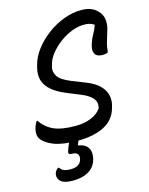

<svg xmlns="http://www.w3.org/2000/svg" viewBox="-138 -806 875 1126"><g transform="rotate(-15 300.0 -243.0)"><path d="M312 128Q304 181 264.5 207.5Q225 234 163 234Q111 234 91 216.5Q71 199 74 175Q75 155 96 139H102Q111 153 125.5 159.5Q140 166 167 166Q229 166 236 116Q238 100 229 90Q220 80 194 80Q174 80 178 64Q181 53 186 39.5Q191 26 198 13Q136 8 99 -8.5Q62 -25 43 -45Q17 -71 28 -116Q34 -141 47 -159H52Q81 -115 128.5 -93.5Q176 -72 261 -72Q314 -72 356 -89.5Q398 -107 418 -138L419 -145Q425 -175 405.5 -197.5Q386 -220 344 -238L263 -271Q199 -297 167.5 -326.5Q136 -356 128.5 -388.5Q121 -421 129 -455L133 -471Q145 -521 179 -565.5Q213 -610 260 -645Q307 -680 360.5 -700Q414 -720 466 -720Q501 -720 524.5 -710.5Q548 -701 564 -684Q586 -662 590.5 -633Q595 -604 587 -574Q574 -530 565.5 -502.5Q557 -475 554 -440Q540 -433 521 -433Q488 -433 476.5 -451.5Q465 -470 472 -499Q481 -533 496.5 -560.5Q512 -588 522 -616Q507 -626 493 -629.5Q479 -633 458 -633Q424 -633 385.5 -618Q347 -603 312 -577Q277 -551 251.5 -519Q226 -487 218 -452L215 -441Q208 -415 224.5 -387Q241 -359 305 -333L386 -301Q439 -280 465.5 -252Q492 -224 498.5 -194Q505 -164 498 -136L495 -125Q477 -51 412.5 -18Q348 15 254 15Q249 27 245 36L243 42Q283 48 300 70.5Q317 93 312 128Z"/></g></svg>

Font: Recursive Sn Csl St
Style: Italic
Weight: 400
Italic angle: -15°
Version: Version 1.079;hotconv 1.0.112;makeotfexe 2.5.65598; ttfautoh